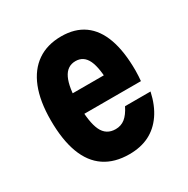

<svg xmlns="http://www.w3.org/2000/svg" viewBox="-150 -768 901 920"><g transform="rotate(-30 300.0 -307.5)"><path d="M182 -370H452L393 -314Q393 -409 372.5 -453Q352 -497 307 -497Q260 -497 238 -450.5Q216 -404 216 -311Q216 -211 238 -164.5Q260 -118 312 -118Q342 -118 364 -135.5Q386 -153 405 -191H546Q531 -122 498.5 -75Q466 -28 419 -4.5Q372 19 309 19Q228 19 173 -18Q118 -55 90.5 -128.5Q63 -202 63 -311Q63 -415 91.5 -487Q120 -559 174.5 -596.5Q229 -634 307 -634Q382 -634 432.5 -598Q483 -562 508.5 -491Q534 -420 534 -314Q534 -295 533 -283Q532 -271 531 -257H182Z"/></g></svg>

Font: Martian Mono Condensed
Style: Bold
Weight: 700
Width: 3
Designer: Roman Shamin
Foundry: Evil Martians
Version: Version 1.000